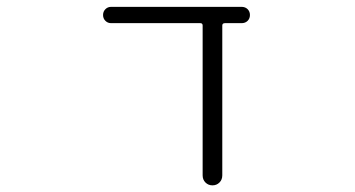

<svg xmlns="http://www.w3.org/2000/svg" viewBox="-20 -565 1040 563"><path d="M631.8 -50.8Q631.8 -38.1 623.5 -29.8Q615.2 -21.5 603 -21.5Q590.8 -21.5 582.5 -29.8Q574.2 -38.1 574.2 -50.8V-490.2Q574.2 -497.1 567.4 -497.1H305.7Q295.9 -497.1 289.1 -503.9Q282.2 -510.7 282.2 -521Q282.2 -531.2 289.1 -538.1Q295.9 -544.9 305.7 -544.9H688.5Q699.2 -544.9 706.1 -538.1Q712.9 -531.2 712.9 -521Q712.9 -510.7 706.1 -503.9Q699.2 -497.1 688.5 -497.1H639.6Q631.8 -497.1 631.8 -490.2Z"/></svg>

Font: Rounded Mgen+ 1mn light
Style: Regular
Weight: 200
Designer: [Source Han Sans]
Ryoko NISHIZUKA  (kana & ideographs); Paul D. Hunt (Latin, Greek & Cyrillic); Wenlong ZHANG  (bopomofo
Version: Version 1.059.20150602